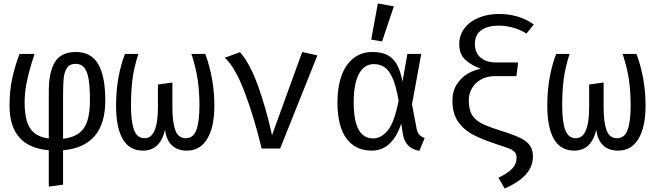

<svg xmlns="http://www.w3.org/2000/svg" viewBox="-20 -848 3732 1096"><path d="M581 -274.4Q581 -11.3 340 9.7V206.2L258.5 217.4V9.7Q34.4 -9.2 34.4 -245.1Q34.4 -330.3 50 -401.3Q65.6 -472.3 91.3 -540H177.4Q148.2 -453.3 134.4 -387.7Q120.5 -322.1 120.5 -266.2Q120.5 -201 132.8 -157.9Q145.1 -114.9 175.4 -89.5Q205.6 -64.1 258.5 -57.4V-326.7Q258.5 -437.4 293.8 -494.4Q329.2 -551.3 412.8 -551.3Q499.5 -551.3 540.3 -482.8Q581 -414.4 581 -274.4ZM340 -309.2V-55.9Q397.4 -62.6 431 -87.9Q464.6 -113.3 479 -159Q493.3 -204.6 493.3 -274.9Q493.3 -350.8 485.9 -395.6Q478.5 -440.5 460.8 -462.1Q443.1 -483.6 411.8 -483.6Q378.5 -483.6 363.1 -461Q347.7 -438.5 343.8 -403.8Q340 -369.2 340 -309.2Z M1151.8 -540Q1203.6 -399.5 1203.6 -244.6Q1203.6 -123.6 1163.3 -55.9Q1123.1 11.8 1046.7 11.8Q993.3 11.8 961.3 -18.5Q929.2 -48.7 922.1 -107.7Q909.7 -50.3 877.9 -19.2Q846.2 11.8 796.4 11.8Q719 11.8 680.8 -53.8Q642.6 -119.5 642.6 -244.6Q642.6 -333.8 656.7 -408.5Q670.8 -483.1 693.3 -540H769.7Q744.1 -459.5 735.9 -393.6Q727.7 -327.7 727.7 -244.6Q727.7 -154.9 744.9 -106.9Q762.1 -59 805.6 -59Q881.5 -59 881.5 -236.4V-365.6L964.1 -376.9V-235.9Q964.1 -150.3 980.8 -104.6Q997.4 -59 1040.5 -59Q1084.1 -59 1101.3 -107.2Q1118.5 -155.4 1118.5 -244.6Q1118.5 -324.1 1109 -390.5Q1099.5 -456.9 1072.8 -540Z M1473.3 0Q1433.3 -170.8 1377.7 -318.5Q1322.1 -466.2 1263.1 -518.5L1350.3 -550.3Q1406.2 -485.6 1451.8 -361Q1497.4 -236.4 1532.8 -76.4L1705.1 -551.3L1791.8 -531.8L1579 0Z M2277.4 -382.1 2305.6 -540H2384.6L2331.8 -252.3L2358.5 -112.3Q2362.6 -91.3 2373.1 -79.5Q2383.6 -67.7 2404.1 -60L2373.8 12.8Q2292.8 0 2279.5 -84.6L2270.3 -142.6Q2219 11.8 2102.1 11.8Q2008.2 11.8 1957.2 -57.9Q1906.2 -127.7 1906.2 -265.1Q1906.2 -349.7 1929 -414.4Q1951.8 -479 1997.2 -515.1Q2042.6 -551.3 2107.7 -551.3Q2154.9 -551.3 2188.5 -535.4Q2222.1 -519.5 2244.1 -482.3Q2266.2 -445.1 2277.4 -382.1ZM1999 -265.1Q1999 -159.5 2026.9 -108.7Q2054.9 -57.9 2110.3 -57.9Q2155.9 -57.9 2193.8 -104.1Q2231.8 -150.3 2255.4 -273.8Q2241.5 -354.4 2221.8 -400Q2202.1 -445.6 2176.2 -463.8Q2150.3 -482.1 2114.4 -482.1Q2059 -482.1 2029 -426.2Q1999 -370.3 1999 -265.1ZM2099 -622.1 2136.9 -828.2 2228.2 -811.8 2161 -611.3Z M3027.2 -708.2 2985.1 -656.4Q2950.8 -678.5 2909.7 -690Q2868.7 -701.5 2828.2 -701.5Q2762.1 -701.5 2726.4 -674.9Q2690.8 -648.2 2690.8 -597.4Q2690.8 -546.7 2723.6 -519Q2756.4 -491.3 2813.8 -491.3H2937.9L2927.7 -413.3H2804.6Q2760 -413.3 2726.2 -394.6Q2692.3 -375.9 2674.1 -344.4Q2655.9 -312.8 2655.9 -275.4Q2655.9 -221.5 2675.4 -190.8Q2694.9 -160 2733.8 -141Q2772.8 -122.1 2851.3 -97.9Q2917.4 -76.9 2952.8 -59.2Q2988.2 -41.5 3005.1 -17.2Q3022.1 7.2 3022.1 45.6Q3022.1 102.6 2982.3 147.2Q2942.6 191.8 2861 228.2L2825.1 166.7Q2877.4 141.5 2903.1 115.1Q2928.7 88.7 2928.7 52.3Q2928.7 34.4 2920.5 23.1Q2912.3 11.8 2892.8 2.8Q2873.3 -6.2 2832.3 -19Q2741 -48.2 2685.4 -76.4Q2629.7 -104.6 2596.2 -151.8Q2562.6 -199 2562.6 -272.3Q2562.6 -328.7 2588.5 -367.9Q2614.4 -407.2 2651.5 -428.2Q2688.7 -449.2 2725.1 -455.4Q2668.7 -475.9 2635.1 -507.9Q2601.5 -540 2601.5 -594.9Q2601.5 -647.7 2631.8 -687.2Q2662.1 -726.7 2713.6 -747.4Q2765.1 -768.2 2827.2 -768.2Q2944.1 -768.2 3027.2 -708.2Z M3613.3 -540Q3665.1 -399.5 3665.1 -244.6Q3665.1 -123.6 3624.9 -55.9Q3584.6 11.8 3508.2 11.8Q3454.9 11.8 3422.8 -18.5Q3390.8 -48.7 3383.6 -107.7Q3371.3 -50.3 3339.5 -19.2Q3307.7 11.8 3257.9 11.8Q3180.5 11.8 3142.3 -53.8Q3104.1 -119.5 3104.1 -244.6Q3104.1 -333.8 3118.2 -408.5Q3132.3 -483.1 3154.9 -540H3231.3Q3205.6 -459.5 3197.4 -393.6Q3189.2 -327.7 3189.2 -244.6Q3189.2 -154.9 3206.4 -106.9Q3223.6 -59 3267.2 -59Q3343.1 -59 3343.1 -236.4V-365.6L3425.6 -376.9V-235.9Q3425.6 -150.3 3442.3 -104.6Q3459 -59 3502.1 -59Q3545.6 -59 3562.8 -107.2Q3580 -155.4 3580 -244.6Q3580 -324.1 3570.5 -390.5Q3561 -456.9 3534.4 -540Z"/></svg>

Font: Fira Code Fixed
Style: Regular
Weight: 400
Monospace: yes
Designer: Carrois Corporate, Edenspiekermann AG, Nikita Prokopov
Foundry: Carrois Corporate, Edenspiekermann AG, Nikita Prokopov
Version: Version 5.002